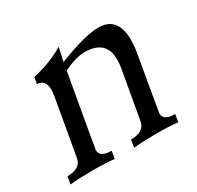

<svg xmlns="http://www.w3.org/2000/svg" viewBox="-114 -627 779 759"><g transform="rotate(-30 275.5 -247.5)"><path d="M496.6 0Q457 -4.4 397.9 -4.4Q338.9 -4.4 294.9 0L300.8 -34.2Q360.8 -34.2 369.1 -76.7L408.2 -298.3Q411.6 -318.8 411.6 -335.9Q411.6 -425.3 313.5 -425.3Q274.4 -425.3 216.8 -397.5Q160.2 -76.7 159.2 -67.4Q159.2 -34.2 212.4 -34.2L206.5 0Q167 -4.4 107.9 -4.4Q48.8 -4.4 4.9 0L10.7 -34.2Q70.8 -34.2 78.6 -76.7L124 -334.5Q126.5 -350.1 126.5 -362.3Q126.5 -409.7 87.9 -409.7L93.3 -439.5Q176.3 -458 236.3 -495.1Q225.6 -448.7 222.7 -433.1Q349.6 -482.4 408.7 -482.4Q497.6 -482.4 497.6 -376Q497.6 -347.2 491.2 -311.5Q450.2 -76.7 449.2 -67.4Q449.2 -34.2 502.4 -34.2Z"/></g></svg>

Font: Kelvinch
Style: Italic
Weight: 400
Italic angle: -10°
Designer: Paul James Miller
Foundry: High-Logic / Made with FontCreator
Version: Version 3.40;July 22, 2017;FontCreator 11.0.0.2388 64-bit